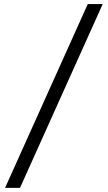

<svg xmlns="http://www.w3.org/2000/svg" viewBox="-20 -801 528 941"><path d="M483.4 -781.2 78.1 119.6H4.9L410.2 -781.2Z"/></svg>

Font: Andika Am
Style: Regular
Weight: 400
Designer: Victor Gaultney, Annie Olsen, Julie Remington, Don Collingsworth, Eric Hays, Becca Hirsbrunner
Foundry: SIL International
Version: Version 5.000